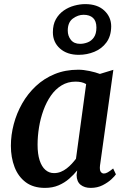

<svg xmlns="http://www.w3.org/2000/svg" viewBox="-20 -905 615 935"><path d="M467 -99Q464.5 -77 470.5 -68.5Q476.5 -60 486 -60Q494.5 -60 504.8 -65.8Q515 -71.5 531 -84.5L544.5 -56Q539.5 -48 522.8 -32.2Q506 -16.5 480.2 -3.2Q454.5 10 421.5 10Q391.5 10 372.5 -5.2Q353.5 -20.5 353 -52.5L356 -75Q339.5 -54.5 317 -34.8Q294.5 -15 265.2 -2.5Q236 10 199 10Q142.5 10 105.8 -17.2Q69 -44.5 51 -91.2Q33 -138 33 -195Q33 -247.5 47 -300.5Q61 -353.5 88 -401Q115 -448.5 154.8 -485.8Q194.5 -523 246.2 -544.2Q298 -565.5 361 -565.5Q386.5 -565.5 416 -559.2Q445.5 -553 466.5 -545L532 -565ZM399.5 -495.5Q388.5 -502 375.5 -504.8Q362.5 -507.5 348 -507.5Q310 -507.5 280 -489.2Q250 -471 228 -439.5Q206 -408 191.5 -368Q177 -328 170 -284.8Q163 -241.5 163 -200Q163 -155 173 -124.2Q183 -93.5 201 -77.8Q219 -62 243 -62Q260.5 -62 276 -68.2Q291.5 -74.5 305 -85Q318.5 -95.5 329.8 -107.8Q341 -120 350 -132ZM363.5 -638Q306.5 -638 272 -668.8Q237.5 -699.5 237.5 -748Q237.5 -785.5 252.2 -811.5Q267 -837.5 290.5 -853.8Q314 -870 341.8 -877.5Q369.5 -885 395 -885Q454.5 -885 488 -853.5Q521.5 -822 521.5 -776.5Q521 -729 498.2 -698.2Q475.5 -667.5 439.5 -652.8Q403.5 -638 363.5 -638ZM370 -691.5Q388 -691.5 406.5 -698.5Q425 -705.5 437.2 -723Q449.5 -740.5 449.5 -771Q449.5 -802.5 433 -817.8Q416.5 -833 387 -833Q360 -833 335 -814.8Q310 -796.5 310 -756Q310 -730 325.2 -710.8Q340.5 -691.5 370 -691.5Z"/></svg>

Font: Merriweather 24pt SemiBold
Style: Italic
Weight: 600
Italic angle: -7.8°
Version: Version 2.101